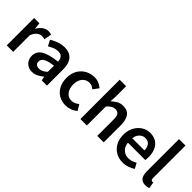

<svg xmlns="http://www.w3.org/2000/svg" viewBox="125 -1769 2754 2754"><g transform="rotate(45 1502.0 -391.5)"><path d="M83 0V-555H190L201 -456H203Q233 -510 275 -539.5Q317 -569 361 -569Q383 -569 397.5 -566Q412 -563 424 -557L402 -444Q387 -448 374.5 -450.5Q362 -453 344 -453Q312 -453 275.5 -427Q239 -401 214 -338V0Z M606 14Q557 14 520.5 -7Q484 -28 463 -64.5Q442 -101 442 -149Q442 -239 520 -287.5Q598 -336 768 -355Q767 -385 757.5 -409.5Q748 -434 726.5 -448.5Q705 -463 668 -463Q626 -463 587 -447Q548 -431 511 -408L464 -496Q495 -515 530.5 -531.5Q566 -548 606.5 -558.5Q647 -569 691 -569Q761 -569 807 -541Q853 -513 876 -459.5Q899 -406 899 -329V0H792L782 -61H778Q741 -30 698 -8Q655 14 606 14ZM648 -90Q681 -90 709.5 -105.5Q738 -121 768 -149V-273Q693 -264 649 -248Q605 -232 586.5 -209.5Q568 -187 568 -159Q568 -122 590.5 -106Q613 -90 648 -90Z M1286 14Q1210 14 1149.5 -20.5Q1089 -55 1053.5 -120.5Q1018 -186 1018 -277Q1018 -370 1057 -435Q1096 -500 1159.5 -534.5Q1223 -569 1297 -569Q1349 -569 1389 -551Q1429 -533 1459 -506L1396 -422Q1374 -441 1352 -451Q1330 -461 1304 -461Q1260 -461 1225.5 -438.5Q1191 -416 1172 -374.5Q1153 -333 1153 -277Q1153 -222 1172 -180.5Q1191 -139 1224 -116.5Q1257 -94 1299 -94Q1332 -94 1361 -107.5Q1390 -121 1414 -141L1467 -54Q1428 -20 1380.5 -3Q1333 14 1286 14Z M1577 0V-797H1708V-591L1702 -485Q1737 -518 1779.5 -543.5Q1822 -569 1879 -569Q1968 -569 2009 -511Q2050 -453 2050 -348V0H1919V-331Q1919 -400 1898.5 -428Q1878 -456 1833 -456Q1797 -456 1769.5 -438.5Q1742 -421 1708 -388V0Z M2445 14Q2368 14 2306 -21Q2244 -56 2207.5 -121Q2171 -186 2171 -277Q2171 -345 2192.5 -398.5Q2214 -452 2250.5 -490.5Q2287 -529 2332.5 -549Q2378 -569 2427 -569Q2502 -569 2553 -535.5Q2604 -502 2630 -442.5Q2656 -383 2656 -305Q2656 -286 2654.5 -269.5Q2653 -253 2650 -242H2299Q2304 -193 2326 -159Q2348 -125 2382.5 -106.5Q2417 -88 2462 -88Q2497 -88 2528 -98.5Q2559 -109 2590 -128L2635 -46Q2596 -20 2547 -3Q2498 14 2445 14ZM2297 -331H2544Q2544 -394 2515 -430.5Q2486 -467 2429 -467Q2398 -467 2370 -451.5Q2342 -436 2322.5 -406Q2303 -376 2297 -331Z M2907 14Q2861 14 2833 -5.5Q2805 -25 2793 -60.5Q2781 -96 2781 -143V-797H2912V-137Q2912 -113 2921 -103.5Q2930 -94 2940 -94Q2944 -94 2948 -94.5Q2952 -95 2960 -96L2976 2Q2964 7 2947.5 10.5Q2931 14 2907 14Z"/></g></svg>

Font: Noto Sans KR Thin SemiBold
Style: Regular
Weight: 600
Version: Version 2.004-H2;hotconv 1.0.118;makeotfexe 2.5.65603